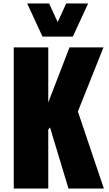

<svg xmlns="http://www.w3.org/2000/svg" viewBox="-20 -1082 628 1102"><path d="M224 -872 136 -1062H262L311 -955L360 -1062H486L398 -872ZM59 0V-810H257V-494L379 -810H574L427 -442L576 0H373L267 -351L257 -338V0Z"/></svg>

Font: Oswald Heavy
Style: Regular
Weight: 400
Designer: Vernon Adams
Foundry: Vernon Adams
Version: Version 4.101